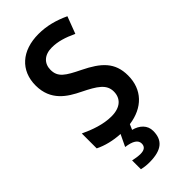

<svg xmlns="http://www.w3.org/2000/svg" viewBox="-296 -789 1093 1093"><g transform="rotate(-45 251.0 -242.0)"><path d="M341 128C341 82 307 51 260 39L274 7C391 -9 463 -83 463 -196C463 -302 404 -354 298 -406C210 -449 173 -472 173 -531C173 -581 207 -616 268 -616C317 -616 362 -602 418 -576L457 -679C394 -708 335 -724 269 -724C134 -724 50 -648 50 -528C50 -406 134 -355 210 -318C295 -276 341 -247 341 -189C341 -136 306 -98 231 -98C167 -98 100 -122 43 -149V-29C87 -7 141 6 197 9L163 80C218 87 244 105 244 133C244 159 226 170 197 170C179 170 154 166 137 162V233C154 237 174 240 199 240C302 240 341 200 341 128Z"/></g></svg>

Font: Noto Sans Kannada SemiCondensed SemiBold
Style: Regular
Weight: 600
Width: 4
Designer: Jelle Bosma - Monotype Design Team
Foundry: Monotype Imaging Inc.
Version: Version 2.005